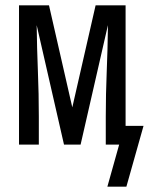

<svg xmlns="http://www.w3.org/2000/svg" viewBox="-20 -540 556 717"><path d="M381 157 425 0H375V-104Q375 -188 378.5 -271.5Q382 -355 383 -438V-446L281 0H219L117 -446Q118 -360 121.5 -274.5Q125 -189 125 -104V0H51V-520H163L250 -139L337 -520H449V-70H516L452 157Z"/></svg>

Font: Iosevka Fixed
Style: Regular
Weight: 400
Monospace: yes
Designer: Belleve Invis
Foundry: Belleve Invis
Version: Version 33.2.4